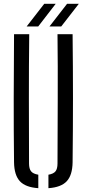

<svg xmlns="http://www.w3.org/2000/svg" viewBox="-20 -979 454 1005"><path d="M53.5 -129Q51.5 -298.5 51.8 -464.8Q52 -631 53.5 -800H133Q131 -631 131.2 -461.5Q131.5 -292 132 -123Q132 -95.5 142.8 -82.2Q153.5 -69 180.5 -64.5V6Q113.5 1.5 84 -30.5Q54.5 -62.5 53.5 -129ZM233.5 6V-64.5Q260 -69 270.5 -82.2Q281 -95.5 281 -123Q281.5 -292 282.2 -461.5Q283 -631 281 -800H360Q362 -631 362 -464.8Q362 -298.5 360 -129Q359 -62.5 329.5 -30.5Q300 1.5 233.5 6ZM119.5 -840.5 211.5 -959H271.5L180 -840.5ZM239 -840.5 331 -959H392.5L300.5 -840.5Z"/></svg>

Font: Big Shoulders Stencil Text
Style: Regular
Weight: 400
Designer: Patric King
Foundry: XO Type Co
Version: Version 1.000